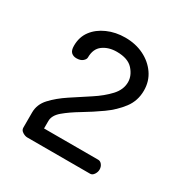

<svg xmlns="http://www.w3.org/2000/svg" viewBox="-101 -810 508 534"><g transform="rotate(30 153.0 -542.5)"><path d="M56 -354Q49 -354 41 -359Q33 -364 33 -372V-421Q33 -447 52 -467.5Q71 -488 99 -506.5Q127 -525 155.5 -543.5Q184 -562 203 -582.5Q222 -603 222 -627Q222 -648 205.5 -666.5Q189 -685 153 -685Q127 -685 109 -672Q91 -659 91 -631Q91 -625 84 -619Q77 -613 64 -613Q54 -613 47.5 -619Q41 -625 41 -640Q41 -668 56 -688Q71 -708 97 -719.5Q123 -731 154 -731Q187 -731 213.5 -718Q240 -705 256 -682Q272 -659 272 -629Q272 -596 253 -571Q234 -546 206.5 -526.5Q179 -507 150.5 -490Q122 -473 103 -457Q84 -441 84 -423V-399H258Q265 -399 270 -392.5Q275 -386 275 -377Q275 -369 270 -361.5Q265 -354 258 -354Z"/></g></svg>

Font: Dosis
Style: Regular
Weight: 400
Designer: EdgarTolentino, PabloImpallari, IginoMarini
Foundry: EdgarTolentino, PabloImpallari, IginoMarini
Version: Version 3.001; ttfautohint (v1.8.2)